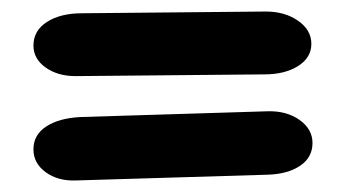

<svg xmlns="http://www.w3.org/2000/svg" viewBox="-20 -476 600 333"><path d="M38 -397Q38 -423 61.5 -438Q85 -453 122 -453L441 -456Q474 -456 497 -440Q520 -424 520 -400Q520 -376 497 -361.5Q474 -347 439 -347L111 -344Q80 -344 59 -359Q38 -374 38 -397ZM38 -217Q38 -242 60 -256.5Q82 -271 119 -273L444 -283Q477 -284 499.5 -268Q522 -252 522 -228Q522 -203 500.5 -188.5Q479 -174 444 -173L111 -163Q80 -162 59 -177.5Q38 -193 38 -217Z"/></svg>

Font: Mali
Style: Bold
Weight: 700
Designer: Kitiyaporn Chalermlarp | Katatrad Aksorn Co.,Ltd.
Foundry: Cadson Demak Co.,Ltd.
Version: Version 1.000; ttfautohint (v1.6)